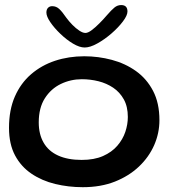

<svg xmlns="http://www.w3.org/2000/svg" viewBox="-20 -732 710 778"><path d="M315.5 26.5Q257.5 26.5 203.8 13.5Q150 0.5 107.8 -28Q65.5 -56.5 41 -102.2Q16.5 -148 16.5 -214Q16.5 -286.5 40.2 -340.8Q64 -395 106 -431.2Q148 -467.5 203.2 -485.8Q258.5 -504 321.5 -504Q378.5 -504 433 -489.5Q487.5 -475 531 -444Q574.5 -413 600.2 -363.8Q626 -314.5 626 -245Q626 -192.5 604.8 -144Q583.5 -95.5 543.2 -57.2Q503 -19 445.8 3.8Q388.5 26.5 315.5 26.5ZM311 -84Q362 -84 397.5 -99.8Q433 -115.5 455.2 -141.2Q477.5 -167 487.8 -197.5Q498 -228 498 -258Q498 -300 481.8 -329.2Q465.5 -358.5 438.8 -376.5Q412 -394.5 379 -402.8Q346 -411 311.5 -411Q266.5 -411 226.5 -391.8Q186.5 -372.5 161.8 -333.8Q137 -295 137 -236Q137 -188 156.8 -153.8Q176.5 -119.5 215.5 -101.8Q254.5 -84 311 -84ZM323 -539.5Q302.5 -539.5 276 -555.2Q249.5 -571 224.8 -594.8Q200 -618.5 184 -642Q168 -665.5 168 -681Q168 -693.5 174.5 -700.2Q181 -707 191.5 -707Q208 -707 220.2 -695.5Q232.5 -684 248.5 -660.5Q259.5 -645.5 273.5 -631.2Q287.5 -617 301.5 -607.8Q315.5 -598.5 326 -598.5Q336.5 -598.5 351.2 -609.5Q366 -620.5 382.2 -636.8Q398.5 -653 412.5 -669.5Q431.5 -691.5 443.8 -701.5Q456 -711.5 471 -711.5Q496.5 -711.5 496.5 -685.5Q496.5 -669.5 478 -645Q459.5 -620.5 431.5 -596.2Q403.5 -572 374.2 -555.8Q345 -539.5 323 -539.5Z"/></svg>

Font: Gluten
Style: Regular
Weight: 400
Designer: Tyler Finck
Foundry: Etcetera Type Company
Version: Version 1.300